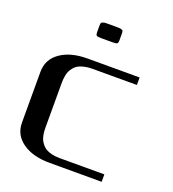

<svg xmlns="http://www.w3.org/2000/svg" viewBox="-142 -901 909 1009"><g transform="rotate(20 312.5 -396.0)"><path d="M375 -771V-729Q375 -716.8 370.1 -712.6Q365.2 -708.5 343.8 -708.5H281.2Q260.3 -708.5 255.1 -712.6Q250 -716.8 250 -729V-771Q250.5 -778.3 251.5 -781.5Q252.4 -784.7 259.5 -788.1Q266.6 -791.5 281.2 -791.5H343.8Q358.4 -791.5 365.5 -788.6Q372.6 -785.6 373.5 -782.5Q374.5 -779.3 375 -771ZM541.5 -583.5V-541.5H291.5Q266.6 -541.5 246.6 -536.6Q226.6 -531.7 213.9 -524.4Q201.2 -517.1 191.9 -505.1Q182.6 -493.2 177.7 -482.7Q172.9 -472.2 170.2 -457.5Q167.5 -442.9 167 -433.3Q166.5 -423.8 166.5 -410.6V-172.9Q166.5 -159.7 167 -149.9Q167.5 -140.1 170.2 -125.5Q172.9 -110.8 177.7 -100.3Q182.6 -89.8 191.9 -78.1Q201.2 -66.4 213.9 -58.8Q226.6 -51.3 246.6 -46.4Q266.6 -41.5 291.5 -41.5H541.5V0H250Q156.2 0 98.9 -40.3Q41.5 -80.6 41.5 -149.9V-433.1Q41.5 -502.9 98.9 -543.2Q156.2 -583.5 250 -583.5Z"/></g></svg>

Font: Gputeks
Style: Bold
Weight: 600
Width: 8
Version: Version 0.9